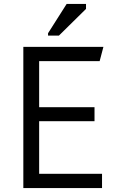

<svg xmlns="http://www.w3.org/2000/svg" viewBox="-20 -951 596 971"><path d="M98 -714V0H496V-72H178V-338H458V-409H178V-642H484L503 -714ZM223 -783V-771H278L415 -906V-931H317Z"/></svg>

Font: Frost Regular
Style: Regular
Weight: 400
Designer: Lee Frost
Foundry: Lee Frost for Ice Communication Norge AS
Version: Version 2.011;hotconv 1.0.107;makeotfexe 2.5.65593